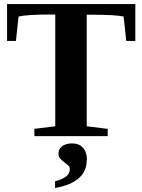

<svg xmlns="http://www.w3.org/2000/svg" viewBox="-20 -675 706 952"><path d="M151 0 150 -36 254 -49V-603H229Q115 -603 72 -593L59 -472H15V-655H651V-472H606L593 -593Q552 -602 434 -602H410V-49L514 -36V0ZM411 116 410 119Q410 175 370 209Q330 244 253 257V224Q290 214 308 200Q326 186 326 164Q326 152 317 144Q305 134 298 129Q291 124 279 112Q270 103 270 86Q270 64 288 50Q307 36 337 36Q372 36 391 57Q411 79 411 116Z"/></svg>

Font: Libra Serif Modern
Style: Bold
Weight: 700
Designer: Stefan Peev, Context Ltd
Foundry: Ascender Corporation
Version: Version 1.000